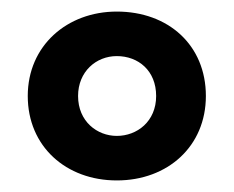

<svg xmlns="http://www.w3.org/2000/svg" viewBox="-20 -744 405 332"><path d="M182 -432C270 -432 336 -491 336 -578C336 -666 271 -724 182 -724C96 -724 28 -665 28 -578C28 -491 94 -432 182 -432ZM182 -509C148 -509 115 -534 115 -578C115 -620 146 -647 182 -647C219 -647 250 -622 250 -578C250 -534 217 -509 182 -509Z"/></svg>

Font: Noto Sans Gurmukhi ExtraCondensed
Style: Bold
Weight: 700
Width: 2
Designer: Jelle Bosma - Monotype Design Team
Foundry: Monotype Imaging Inc.
Version: Version 2.004